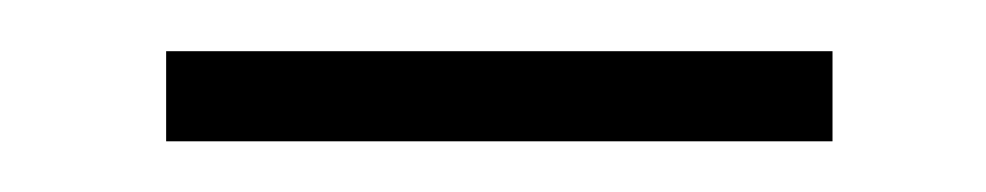

<svg xmlns="http://www.w3.org/2000/svg" viewBox="-20 -687 385 75"><path d="M44.9 -631.8V-667H305.2V-631.8Z"/></svg>

Font: Messapia
Style: Regular
Weight: 400
Designer: Luca Marsano
Foundry: Collletttivo
Version: Version 1.000;FEAKit 1.0